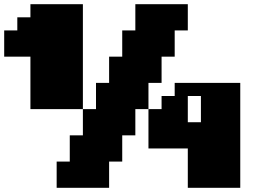

<svg xmlns="http://www.w3.org/2000/svg" viewBox="-20 -895 1290 915"><path d="M875 0H1125V-500H812.5V-437.5H750V-375H687.5V-187.5H875ZM250 0H500V-125H562.5V-250H625V-375H687.5V-500H750V-625H812.5V-750H875V-875H625V-750H562.5V-625H500V-500H437.5V-375H375V-250H312.5V-125H250ZM937.5 -312.5H875V-437.5H937.5ZM375 -375V-875H125V-812.5H62.5V-750H0V-625H125V-375Z"/></svg>

Font: Faithful 32x
Style: Bold
Weight: 400
Foundry: Faithful Resource Pack
Version: Version 1.0; January 27, 2023